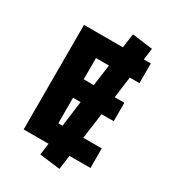

<svg xmlns="http://www.w3.org/2000/svg" viewBox="-219 -946 1045 1162"><g transform="rotate(30 304.0 -365.0)"><path d="M76.2 0V-730.5H347.7L361.3 -829.1L504.9 -810.5L494.1 -730.5H543V-592.8H475.6L456.1 -444.3H523.4V-315.4H438.5L414.1 -136.7H543V0H396.5L382.8 98.6L239.3 81.1L250 0ZM239.3 -136.7H268.6L292 -315.4H239.3ZM239.3 -444.3H309.6L330.1 -592.8H239.3Z"/></g></svg>

Font: GenEi M Gothic v2 Heavy
Style: Regular
Weight: 800
Version: Version 2.0